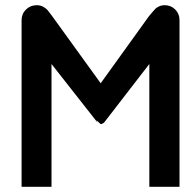

<svg xmlns="http://www.w3.org/2000/svg" viewBox="-20 -719 751 738"><path d="M182 -655 367 -399 552 -656Q556 -661 564.5 -671Q573 -681 577.5 -685.5Q582 -690 591.5 -694.5Q601 -699 613 -699Q637 -699 653.5 -682.5Q670 -666 670 -642V-1H554V-473L381 -249Q380 -247 375 -244.5Q370 -242 368 -242Q367 -242 367 -242Q351 -256 351 -257L354 -249L178 -473V-1H63V-642Q63 -666 80 -682.5Q97 -699 121 -699Q136 -699 147 -692.5Q158 -686 163 -680Q168 -674 182 -655Z"/></svg>

Font: FifthLeg
Style: Bold
Weight: 700
Designer: Jakub Steiner
Version: Version 1.0